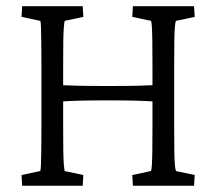

<svg xmlns="http://www.w3.org/2000/svg" viewBox="-20 -593 688 613"><path d="M404.3 0 402.3 -34.2 461.9 -46.9Q463.9 -50.8 464.8 -64.9Q465.8 -79.1 466.3 -109.4Q466.8 -139.6 466.8 -188.5V-383.8Q466.8 -434.6 466.3 -464.4Q465.8 -494.1 464.8 -508.8Q463.9 -523.4 461.9 -526.4L402.3 -539.1L404.3 -573.2H599.6L601.6 -539.1L542 -526.4Q540 -523.4 538.6 -509.3Q537.1 -495.1 536.6 -465.3Q536.1 -435.5 536.1 -383.8V-188.5Q536.1 -138.7 536.6 -108.9Q537.1 -79.1 538.6 -64.9Q540 -50.8 542 -46.9L601.6 -34.2L599.6 0ZM50.8 0 48.8 -34.2 108.4 -46.9Q110.4 -51.8 110.8 -68.4Q111.3 -85 111.8 -114.7Q112.3 -144.5 112.3 -188.5V-383.8Q112.3 -428.7 111.8 -459Q111.3 -489.3 110.8 -505.9Q110.4 -522.5 108.4 -526.4L48.8 -539.1L50.8 -573.2H244.1L246.1 -539.1L186.5 -526.4Q185.5 -523.4 184.1 -508.8Q182.6 -494.1 182.1 -464.4Q181.6 -434.6 181.6 -383.8V-188.5Q181.6 -139.6 182.1 -109.4Q182.6 -79.1 184.1 -64.9Q185.5 -50.8 186.5 -46.9L246.1 -34.2L244.1 0ZM171.9 -268.6V-321.3Q190.4 -320.3 230 -319.3Q269.5 -318.4 326.2 -318.4Q380.9 -318.4 419.9 -319.3Q459 -320.3 475.6 -321.3V-268.6Q453.1 -270.5 417.5 -271.5Q381.8 -272.5 326.2 -272.5Q267.6 -272.5 231 -271.5Q194.3 -270.5 171.9 -268.6Z"/></svg>

Font: Crimson Pro Light
Style: Regular
Weight: 300
Designer: Jacques Le Bailly
Foundry: Baron von Fonthausen
Version: Version 1.003